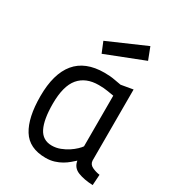

<svg xmlns="http://www.w3.org/2000/svg" viewBox="-180 -848 882 965"><g transform="rotate(30 261.0 -365.0)"><path d="M444 -97Q445 -75 466 -65Q487 -55 510 -52L506 10Q455 8 419.5 -6Q384 -20 378 -58Q368 -49 354 -37Q340 -25 322 -14.5Q304 -4 281.5 3Q259 10 232 10Q137 10 96 -56Q55 -122 55 -246Q55 -376 110 -442.5Q165 -509 276 -509Q310 -509 335.5 -504Q361 -499 375 -497L444 -509ZM228 -59Q253 -59 276.5 -68Q300 -77 319 -89.5Q338 -102 352 -115.5Q366 -129 371 -137V-431Q357 -433 334.5 -437Q312 -441 282 -441Q207 -441 167.5 -394Q128 -347 128 -244Q128 -153 151.5 -106Q175 -59 228 -59ZM408 -740 435 -670 215 -584 190 -645Z"/></g></svg>

Font: Panefresco 400wt
Style: Regular
Weight: 400
Foundry: Campivisivi & Chank Co
Version: Version 1.002